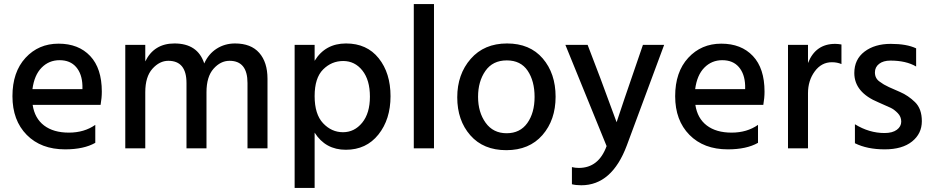

<svg xmlns="http://www.w3.org/2000/svg" viewBox="-20 -727 4571 941"><path d="M139 -290H384V-308Q382 -365 353 -398.5Q324 -432 272 -432Q220 -432 184 -395.5Q148 -359 139 -290ZM299 5Q181 5 111 -66Q41 -137 41 -255.5Q41 -374 105 -443.5Q169 -513 267 -513Q365 -513 422 -452.5Q479 -392 479 -278Q479 -247 473 -213H140Q150 -147 196 -112Q242 -77 317.5 -77Q393 -77 447 -115V-27Q391 5 299 5Z M1291 0H1193V-320Q1193 -429 1105 -429Q1061 -429 1026.5 -390Q992 -351 992 -275V0H894V-320Q894 -429 805 -429Q762 -429 727 -390Q692 -351 692 -275V0H594V-507H692V-426Q735 -514 835 -514Q949 -514 981 -416Q1002 -463 1042 -488.5Q1082 -514 1132 -514Q1210 -514 1250.5 -468Q1291 -422 1291 -341Z M1662 -428Q1605 -428 1563.5 -386.5Q1522 -345 1522 -256Q1522 -167 1563.5 -123Q1605 -79 1661 -79Q1717 -79 1755 -125.5Q1793 -172 1793 -253.5Q1793 -335 1756 -381.5Q1719 -428 1662 -428ZM1522 194H1424V-507H1522V-429Q1574 -514 1676 -514Q1778 -514 1836 -441.5Q1894 -369 1894 -255.5Q1894 -142 1834.5 -67.5Q1775 7 1675 7Q1575 7 1522 -77Z M2107 0H2008V-707H2107Z M2463.5 -431Q2395 -431 2359 -379.5Q2323 -328 2323 -252.5Q2323 -177 2360 -125.5Q2397 -74 2463 -74Q2529 -74 2564.5 -124Q2600 -174 2600 -252Q2600 -330 2566 -380.5Q2532 -431 2463.5 -431ZM2640 -440.5Q2703 -367 2703 -253Q2703 -139 2638.5 -65Q2574 9 2461.5 9Q2349 9 2285 -64Q2221 -137 2221 -250Q2221 -363 2287 -438.5Q2353 -514 2465 -514Q2577 -514 2640 -440.5Z M2829 181Q2802 181 2783 176V92Q2799 96 2817 96Q2914 96 2953 -11L2751 -507H2860L2923 -342L3002 -128Q3015 -170 3131 -507H3235L3052 -14Q2979 181 2829 181Z M3387 -290H3632V-308Q3630 -365 3601 -398.5Q3572 -432 3520 -432Q3468 -432 3432 -395.5Q3396 -359 3387 -290ZM3547 5Q3429 5 3359 -66Q3289 -137 3289 -255.5Q3289 -374 3353 -443.5Q3417 -513 3515 -513Q3613 -513 3670 -452.5Q3727 -392 3727 -278Q3727 -247 3721 -213H3388Q3398 -147 3444 -112Q3490 -77 3565.5 -77Q3641 -77 3695 -115V-27Q3639 5 3547 5Z M3940 0H3842V-507H3940V-418Q3977 -512 4073 -512Q4087 -512 4104 -509V-413Q4083 -422 4057 -422Q4006 -422 3973 -377Q3940 -332 3940 -270Z M4170 -25V-118Q4240 -75 4315 -75Q4354 -75 4375.5 -91Q4397 -107 4397 -131Q4397 -155 4380 -172.5Q4363 -190 4345.5 -198.5Q4328 -207 4286 -225Q4167 -274 4167 -369Q4167 -436 4217 -474Q4267 -512 4345.5 -512Q4424 -512 4470 -490V-401Q4421 -430 4344 -430Q4309 -430 4288.5 -414Q4268 -398 4268 -372Q4268 -341 4294 -325Q4302 -320 4306.5 -316.5Q4311 -313 4321.5 -308Q4332 -303 4337 -300Q4352 -293 4391.5 -276Q4431 -259 4464.5 -226.5Q4498 -194 4498 -133Q4498 -72 4450 -33.5Q4402 5 4316 5Q4230 5 4170 -25Z"/></svg>

Font: Hind Jalandhar Medium
Style: Regular
Weight: 500
Designer: Namrata Goyal
Foundry: Indian Type Foundry
Version: Version 0.702;PS 1.0;hotconv 1.0.81;makeotf.lib2.5.63406